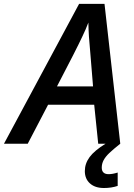

<svg xmlns="http://www.w3.org/2000/svg" viewBox="-77 -735 686 982"><path d="M327.6 -715.3H457.5L538.1 0H425.3L404.8 -199.2H168.9L64.9 0H-56.6ZM398.9 -293 384.8 -464.8Q376 -552.7 375 -619.6Q361.3 -583.5 344.2 -548.3Q314 -483.4 214.4 -293ZM356.9 140.1Q356.9 101.6 381.3 68.4Q405.8 35.2 462.9 0H538.1Q502 28.8 482.4 47.4Q462.9 65.9 453.1 84Q443.4 102.1 443.4 122.6Q443.4 138.7 452.1 147.2Q460.9 155.8 478.5 155.8Q498.5 155.8 524.9 147.5V215.8Q493.2 226.6 454.6 226.6Q409.2 226.6 383.1 203.1Q356.9 179.7 356.9 140.1Z"/></svg>

Font: Viking Open Sans Light
Style: Bold Italic
Weight: 600
Italic angle: -12°
Foundry: Ascender Corporation
Version: Version 2.000